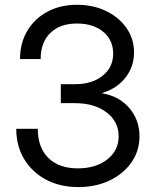

<svg xmlns="http://www.w3.org/2000/svg" viewBox="-20 -759 642 791"><path d="M302.7 11.7Q227.5 11.7 169.9 -18.8Q112.3 -49.3 79.6 -103.5Q46.9 -157.7 46.9 -228.5H135.7Q135.7 -151.4 179.2 -108.4Q222.7 -65.4 300.8 -65.4Q375.5 -65.4 422.1 -102.3Q468.8 -139.2 468.8 -197.3Q468.8 -258.3 418.9 -296.1Q369.1 -334 289.1 -334H230.5V-412.1H289.1Q359.4 -412.1 402.8 -447Q446.3 -481.9 446.3 -538.1Q446.3 -593.8 405.5 -627.9Q364.7 -662.1 296.9 -662.1Q227.5 -662.1 187.5 -623.3Q147.5 -584.5 147.5 -515.6H62.5Q62.5 -581.5 92.5 -632.1Q122.6 -682.6 175.5 -710.9Q228.5 -739.3 297.4 -739.3Q364.3 -739.3 417.5 -713.4Q470.7 -687.5 501.5 -643.1Q532.2 -598.6 532.2 -543Q532.2 -484.9 497.3 -439.7Q462.4 -394.5 401.4 -376V-374.5Q471.2 -362.8 512.9 -313.7Q554.7 -264.6 554.7 -197.3Q554.7 -137.7 521.7 -90.3Q488.8 -43 431.9 -15.6Q375 11.7 302.7 11.7Z"/></svg>

Font: Inter Display
Style: Regular
Weight: 400
Designer: Rasmus Andersson
Foundry: rsms
Version: Version 4.000;git-37864ae